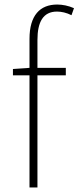

<svg xmlns="http://www.w3.org/2000/svg" viewBox="-20 -826 346 846"><path d="M37 -522V-494H110V0H145V-494H270V-527H145V-650C145 -729 170 -775 231 -775C251 -775 273 -770 295 -759L306 -790C281 -801 255 -806 232 -806C156 -806 110 -758 110 -655V-527Z"/></svg>

Font: Kinto Sans Thin
Style: Regular
Weight: 100
Designer: Authors: Ryoko NISHIZUKA  (kana & ideographs); Paul D. Hunt (Latin, Greek & Cyrillic); Wenlong ZHANG  (bopomofo); Sandol
Foundry: Adobe Systems Incorporated, ookami Inc.
Version: Version 0.001